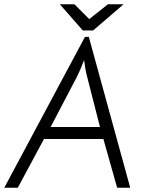

<svg xmlns="http://www.w3.org/2000/svg" viewBox="-41 -875 732 895"><path d="M355 -703H373L566 0H505L441 -227H164L42 0H-21ZM365 -518Q356 -552 351 -595Q333 -547 317 -516L195 -283H425ZM306 -855 375 -786 462 -855H535L393 -733H345L238 -855Z"/></svg>

Font: Bellota Text
Style: Italic
Weight: 400
Italic angle: -7.5°
Designer: Kemie Guaida
Foundry: Kemie Guaida
Version: Version 4.001